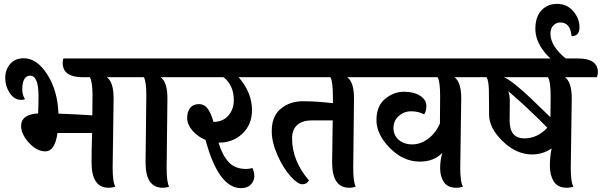

<svg xmlns="http://www.w3.org/2000/svg" viewBox="-20 -964 3109 992"><path d="M567 -456 562 -98Q562 -22 576 0Q560 6 541 6Q453 6 453 -125Q453 -193 456 -277H277Q264 -182 214 -182Q170 -182 129.5 -226.5Q89 -271 89 -313Q89 -373 177 -378Q179 -424 179 -467Q179 -573 136 -573Q115 -573 105 -554Q95 -535 95 -504Q95 -473 109 -452Q103 -448 90 -448Q54 -448 30.5 -483Q7 -518 7 -561Q7 -604 32.5 -633.5Q58 -663 103 -663Q171 -663 224.5 -579Q278 -495 282 -377Q386 -373 457 -368Q458 -398 458 -470.5Q458 -543 444 -565H408Q304 -565 304 -639Q304 -655 308 -662H597Q702 -662 702 -591Q702 -575 696 -565H532Q567 -540 567 -456Z M732 -125 736 -468Q736 -545 723 -565H684Q579 -565 579 -639Q579 -652 583 -662H876Q980 -662 980 -591Q980 -578 975 -565H810Q845 -540 845 -456L841 -98Q841 -21 854 0Q840 6 820 6Q732 6 732 -125Z M1280 -662Q1384 -662 1384 -591Q1384 -578 1379 -565H1213Q1282 -486 1282 -395Q1282 -321 1233 -274Q1184 -227 1111 -227H1109Q1128 -164 1160.5 -127.5Q1193 -91 1252 -91Q1267 -91 1284 -96Q1294 -76 1294 -53Q1294 -30 1276.5 -11Q1259 8 1225 8Q1109 8 1042 -241Q1001 -258 974 -289.5Q947 -321 947 -354Q947 -387 962.5 -406.5Q978 -426 1007 -426Q1036 -426 1053.5 -402Q1071 -378 1083 -334Q1133 -335 1160.5 -367.5Q1188 -400 1188 -446Q1188 -524 1135 -565H969Q864 -565 864 -639Q864 -654 869 -662Z M1696 -125 1699 -342H1591Q1543 -342 1516 -318.5Q1489 -295 1489 -249Q1489 -134 1576 -32Q1566 -12 1542 -12Q1518 -12 1480.5 -54Q1443 -96 1413.5 -162.5Q1384 -229 1384 -287Q1384 -364 1431 -402.5Q1478 -441 1545 -441Q1612 -441 1700 -431V-462Q1700 -544 1687 -565H1380Q1275 -565 1275 -639Q1275 -652 1279 -662H1837Q1941 -662 1941 -591Q1941 -578 1936 -565H1774Q1809 -540 1809 -456L1805 -98Q1805 -21 1818 0Q1804 6 1784 6Q1696 6 1696 -125Z M2253 -326 2254 -468Q2254 -543 2241 -565H1927Q1822 -565 1822 -639Q1822 -654 1827 -662H2393Q2498 -662 2498 -591Q2498 -575 2492 -565H2328Q2363 -540 2363 -456L2358 -98Q2358 -22 2372 0Q2359 6 2337 6Q2293 6 2273.5 -23Q2254 -52 2254 -94Q2254 -136 2265 -174Q2221 -129 2150 -129Q2063 -129 1994 -199.5Q1925 -270 1925 -343Q1925 -416 1969.5 -453Q2014 -490 2066.5 -490Q2119 -490 2151 -469Q2183 -448 2183 -418Q2183 -388 2171 -373Q2142 -389 2104.5 -389Q2067 -389 2040 -364.5Q2013 -340 2013 -302.5Q2013 -265 2040 -241.5Q2067 -218 2110 -218Q2153 -218 2192 -247Q2231 -276 2253 -326Z M2824 -358Q2825 -391 2825 -467Q2825 -543 2811 -565H2584Q2633 -546 2788 -393Q2811 -370 2824 -358ZM2614 -443 2613 -342Q2613 -249 2689 -249Q2756 -249 2808 -304Q2707 -407 2606 -493Q2614 -470 2614 -443ZM2934 -456 2929 -98Q2929 -20 2943 0Q2927 6 2908 6Q2862 6 2841.5 -26Q2821 -58 2821 -106Q2821 -154 2830 -197Q2784 -166 2729 -166Q2648 -166 2577.5 -234Q2507 -302 2507 -371.5Q2507 -441 2506 -494.5Q2505 -548 2494 -565H2486Q2382 -565 2382 -639Q2382 -655 2386 -662H2965Q3069 -662 3069 -591Q3069 -578 3064 -565H2899Q2934 -540 2934 -456Z M2875 -848Q2854 -848 2839 -832.5Q2824 -817 2824 -790Q2824 -726 2904 -661Q2897 -641 2872 -641Q2835 -641 2790.5 -698Q2746 -755 2746 -815.5Q2746 -876 2777 -910Q2808 -944 2858.5 -944Q2909 -944 2941.5 -906.5Q2974 -869 2974 -823Q2974 -777 2933 -777Q2927 -848 2875 -848Z"/></svg>

Font: Laila SemiBold
Style: Regular
Weight: 600
Designer: Hitesh Malaviya
Foundry: Indian Type Foundry
Version: Version 1.302;PS 1.0;hotconv 1.0.78;makeotf.lib2.5.61930; tt